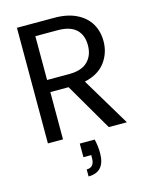

<svg xmlns="http://www.w3.org/2000/svg" viewBox="-136 -784 881 1118"><g transform="rotate(-15 304.0 -225.0)"><path d="M553 0H444L278 -285H168V0H77V-697H302Q381 -697 435.5 -670Q490 -643 517 -597Q544 -551 544 -492Q544 -420 502.5 -365Q461 -310 378 -292ZM168 -358H302Q376 -358 413 -394.5Q450 -431 450 -492Q450 -554 413.5 -588Q377 -622 302 -622H168ZM346 49Q356 92 356 132Q356 247 256 247V205Q303 205 303 149V131H256V49Z"/></g></svg>

Font: Fz Poppins
Style: Regular
Weight: 400
Designer: Ninad Kale (Devanagari), Jonny Pinhorn (Latin)
Foundry: Indian Type Foundry
Version: Vit hóa bi Vntype.Com & FontZin.Com